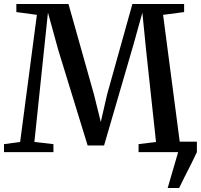

<svg xmlns="http://www.w3.org/2000/svg" viewBox="-21 -763 1008 963"><path d="M820 180 872.5 0 855.5 -52.5H966.5V0Q952.5 30 936.8 61.5Q921 93 905.5 123Q890 153 877.5 180ZM80 -51 164 -688.5 61 -702.5V-743H322.5L450.5 -288.5L484.5 -151L516 -288.5L643 -743H902.5V-702.5L797 -688.5L880.5 -52L963.5 -40V0H674V-40L761.5 -51L712 -509.5L693 -699.5L649.5 -543L501 -33.5H418.5L271 -513L219.5 -700L199.5 -509.5L151.5 -51L247 -40V0H-1V-40Z"/></svg>

Font: Merriweather 60pt Medium
Style: Regular
Weight: 500
Version: Version 2.100